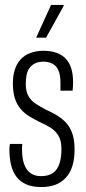

<svg xmlns="http://www.w3.org/2000/svg" viewBox="-20 -743 347 775"><path d="M148 12Q110 12 85.5 1Q61 -10 46 -30Q31 -50 24.5 -78Q18 -106 18 -140Q18 -146 18.5 -151.5Q19 -157 20 -162H70Q69 -156 69 -150.5Q69 -145 69 -139Q69 -105 77 -81.5Q85 -58 102 -45Q119 -32 145 -32Q176 -32 194 -45Q212 -58 220 -82.5Q228 -107 228 -142Q228 -176 215.5 -196Q203 -216 182.5 -228.5Q162 -241 139 -251Q117 -262 97.5 -274Q78 -286 63 -303.5Q48 -321 40 -346Q32 -371 32 -407Q32 -438 40 -462.5Q48 -487 64 -504Q80 -521 103.5 -529.5Q127 -538 155 -538Q186 -538 209 -529.5Q232 -521 246.5 -505Q261 -489 268 -465.5Q275 -442 275 -412Q275 -404 274.5 -395Q274 -386 273 -377H224V-410Q224 -441 215.5 -459.5Q207 -478 191.5 -486Q176 -494 156 -494Q134 -494 120 -486.5Q106 -479 98 -467Q90 -455 87 -438.5Q84 -422 84 -405Q84 -374 95 -355Q106 -336 124.5 -324Q143 -312 164 -301Q184 -292 204.5 -280.5Q225 -269 242.5 -252Q260 -235 270.5 -208Q281 -181 281 -140Q281 -101 272 -72.5Q263 -44 245 -25Q227 -6 203 3Q179 12 148 12ZM126 -591 186 -723H237V-719L166 -591Z"/></svg>

Font: Archivo ExtraCondensed ExtraLight
Style: Regular
Weight: 250
Width: 2
Designer: Hector Gatti
Foundry: Omnibus-Type
Version: Version 2.001